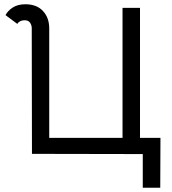

<svg xmlns="http://www.w3.org/2000/svg" viewBox="-20 -721 805 901"><path d="M130 1 129 -569V-588Q129 -603 121 -614.5Q113 -626 96 -626Q72 -626 61 -609L6 -650Q16 -670 39.5 -685.5Q63 -701 99 -701Q152 -701 181.5 -669.5Q211 -638 211 -588V-74H555V-684H637V-74H733L732 160H650V2Z"/></svg>

Font: Bellota
Style: Bold
Weight: 700
Designer: Kemie Guaida
Foundry: Kemie Guaida
Version: Version 4.001